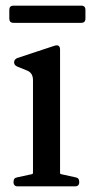

<svg xmlns="http://www.w3.org/2000/svg" viewBox="-20 -661 329 681"><path d="M28 -580Q13 -580 13 -595V-626Q13 -641 28 -641H268Q283 -641 283 -626V-595Q283 -580 268 -580ZM43 0Q28 0 28 -15V-16Q28 -30 41 -32L92 -43Q97 -43 97 -49V-377Q97 -404 73 -412L41 -425Q30 -430 30 -440Q30 -450 41 -455L171 -498Q193 -506 193 -485V-49Q193 -43 198 -43L248 -32Q261 -30 261 -16V-15Q261 0 246 0Z"/></svg>

Font: Caslon OS
Style: Regular
Weight: 400
Designer: Alfredo Marco Pradil
Foundry: Hanken Design Co.
Version: Version 1.000;PS 001.000;hotconv 1.0.88;makeotf.lib2.5.64775